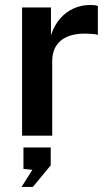

<svg xmlns="http://www.w3.org/2000/svg" viewBox="-20 -547 442 774"><path d="M69 0V-517H185.5V-405Q198 -443.5 221.2 -470.8Q244.5 -498 276 -512.5Q307.5 -527 344.5 -527Q353.5 -527 362 -526Q370.5 -525 374.5 -522.5V-406Q369 -408.5 360.2 -409.5Q351.5 -410.5 345 -410.5Q307.5 -413.5 278.8 -407.5Q250 -401.5 230.2 -387.2Q210.5 -373 200.5 -351.2Q190.5 -329.5 190.5 -300.5V0ZM67 206.5 110.5 137.5 74.5 134V47.5H184.5V119.5L112.5 206.5Z"/></svg>

Font: Public Sans Thin SemiBold
Style: Regular
Weight: 600
Version: Version 2.001